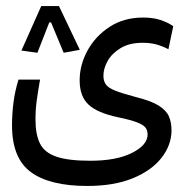

<svg xmlns="http://www.w3.org/2000/svg" viewBox="-20 -450 626 639"><path d="M270.5 168.9Q145.5 168.9 82.8 122.8Q20 76.7 20 -32.7Q20 -70.3 24.7 -107.7Q29.3 -145 41.5 -185.1H113.3Q106 -143.6 102.1 -114.5Q98.1 -85.4 98.1 -52.2Q98.1 -2 113.3 28.1Q128.4 58.1 168 71.5Q207.5 85 280.3 85Q367.7 85 419.4 58.8Q471.2 32.7 471.2 -2.4Q471.2 -16.1 464.1 -25.4Q457 -34.7 436.3 -42.7Q415.5 -50.8 373.5 -59.6Q304.2 -74.2 274.7 -101.8Q245.1 -129.4 245.1 -182.6Q245.1 -233.9 271.2 -281.7Q297.4 -329.6 344.7 -360.6Q392.1 -391.6 456.5 -391.6Q489.7 -391.6 513.9 -383.5Q538.1 -375.5 556.6 -362.8L540.5 -286.1Q522 -295.9 501.5 -301.8Q481 -307.6 454.6 -307.6Q410.6 -307.6 381.6 -290Q352.5 -272.5 338.4 -247.3Q324.2 -222.2 324.2 -198.2Q324.2 -180.2 332.5 -168.7Q340.8 -157.2 363.8 -148.2Q386.7 -139.2 430.7 -127.4Q481.9 -114.7 507.6 -98.9Q533.2 -83 542 -63Q550.8 -43 550.8 -16.6Q550.8 32.7 517.6 75.2Q484.4 117.7 421.9 143.3Q359.4 168.9 270.5 168.9ZM176.3 -429.7 245.6 -284.2 191.9 -274.4 149.9 -375.5H144L104.5 -274.4L51.3 -281.7L117.2 -429.7Z"/></svg>

Font: Cascadia Mono NF SemiLight
Style: Regular
Weight: 350
Monospace: yes
Designer: Aaron Bell
Foundry: Saja Typeworks
Version: Version 2404.023; ttfautohint (v1.8.4)